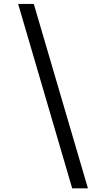

<svg xmlns="http://www.w3.org/2000/svg" viewBox="-20 -804 500 1000"><path d="M356 177 74.5 -783.5H156L438 177Z"/></svg>

Font: Merriweather 60pt ExtraBold
Style: Italic
Weight: 800
Italic angle: -7.8°
Version: Version 2.101